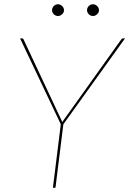

<svg xmlns="http://www.w3.org/2000/svg" viewBox="-20 -880 606 900"><path d="M277 -297.5 240 0H228L265 -297.5L74 -700H84Q88 -700 90 -696L266 -321Q267.5 -318 269 -314.8Q270.5 -311.5 272 -307.5Q274.5 -311.5 276.8 -314.8Q279 -318 281 -321L549 -696Q551.5 -700 556 -700H566ZM280 -832Q280 -821.5 271.2 -813.2Q262.5 -805 252 -805Q240.5 -805 232.2 -813.2Q224 -821.5 224 -832Q224 -843.5 232.2 -851.8Q240.5 -860 252 -860Q262.5 -860 271.2 -851.8Q280 -843.5 280 -832ZM444 -832Q444 -821.5 435.2 -813.2Q426.5 -805 416 -805Q404.5 -805 396.2 -813.2Q388 -821.5 388 -832Q388 -843.5 396.2 -851.8Q404.5 -860 416 -860Q426.5 -860 435.2 -851.8Q444 -843.5 444 -832Z"/></svg>

Font: Lato Hairline
Style: Italic
Weight: 250
Italic angle: -7°
Designer: Lukasz Dziedzic
Foundry: Lukasz Dziedzic
Version: Version 1.104; Western+Polish opensource